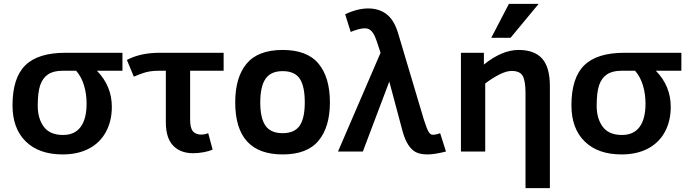

<svg xmlns="http://www.w3.org/2000/svg" viewBox="-20 -786 3580 996"><path d="M615.2 -512.2V-418.9H482.9Q560.1 -339.8 560.1 -231.9Q560.1 -158.2 529.5 -101.8Q499 -45.4 441.4 -15.1Q383.8 15.1 305.2 15.1Q182.6 15.1 113.8 -52Q44.9 -119.1 44.9 -240.2Q44.9 -381.8 111.1 -447Q177.2 -512.2 318.8 -512.2ZM303.2 -418.9Q257.3 -418.9 229.2 -400.1Q201.2 -381.3 188.5 -344Q175.8 -306.6 175.8 -236.8Q175.8 -170.9 207.3 -128.4Q238.8 -85.9 307.1 -85.9Q367.7 -85.9 398.4 -127.7Q429.2 -169.4 429.2 -249Q429.2 -297.9 416 -342.5Q402.8 -387.2 375 -418.9Z M1140.1 -418.9H966.3V-165Q966.3 -121.1 981.2 -104.5Q996.1 -87.9 1022 -87.9Q1043 -87.9 1060.1 -95.2L1083 -9.8Q1065.9 -2 1037.6 3.4Q1009.3 8.8 981.9 8.8Q916 8.8 878.2 -30.5Q840.3 -69.8 840.3 -151.9V-418.9H802.2Q757.3 -418.9 724.1 -407.5Q690.9 -396 674.3 -388.2L638.2 -475.1Q708.5 -512.2 808.1 -512.2H1140.1Z M1691.4 -254.9Q1691.4 -127 1632.3 -55.9Q1573.2 15.1 1446.3 15.1Q1200.2 15.1 1200.2 -254.9Q1200.2 -384.8 1259.3 -455.8Q1318.4 -526.9 1446.3 -526.9Q1573.2 -526.9 1632.3 -455.8Q1691.4 -384.8 1691.4 -254.9ZM1561 -254.9Q1561 -339.4 1534.7 -378.2Q1508.3 -417 1446.3 -417Q1384.8 -417 1357.4 -377.2Q1330.1 -337.4 1330.1 -254.9Q1330.1 -172.9 1357.2 -134Q1384.3 -95.2 1446.3 -95.2Q1507.3 -95.2 1534.2 -133.5Q1561 -171.9 1561 -254.9Z M2224.1 -86.9Q2242.7 -86.9 2263.2 -95.2L2293.5 0Q2234.4 15.1 2198.2 15.1Q2161.1 15.1 2138.4 3.9Q2115.7 -7.3 2097.9 -34.7Q2080.1 -62 2068.4 -105L1999.5 -362.8L1862.3 0H1733.4L1954.1 -512.2Q1931.2 -585.4 1921.6 -603.5Q1912.1 -621.6 1900.6 -630.4Q1889.2 -639.2 1871.1 -639.2Q1857.4 -639.2 1836.9 -633.5Q1816.4 -627.9 1799.3 -620.1L1770.5 -711.9Q1834 -742.2 1890.1 -742.2Q1945.3 -742.2 1984.4 -713.1Q2023.4 -684.1 2044.4 -616.2L2179.2 -164.1Q2195.3 -114.3 2204.3 -100.6Q2213.4 -86.9 2224.1 -86.9Z M2832.5 189.9H2706.1V-301.8Q2706.1 -366.2 2691.7 -392.1Q2677.2 -418 2634.3 -418Q2606.4 -418 2569.3 -398.9Q2532.2 -379.9 2497.1 -353V0H2371.1V-512.2H2490.2V-451.2Q2584.5 -526.9 2670.4 -526.9Q2752.4 -526.9 2792.5 -481.9Q2832.5 -437 2832.5 -339.8ZM2628.4 -589.8H2528.3L2620.1 -766.1H2774.4Z M3514.6 -512.2V-418.9H3382.3Q3459.5 -339.8 3459.5 -231.9Q3459.5 -158.2 3429 -101.8Q3398.4 -45.4 3340.8 -15.1Q3283.2 15.1 3204.6 15.1Q3082 15.1 3013.2 -52Q2944.3 -119.1 2944.3 -240.2Q2944.3 -381.8 3010.5 -447Q3076.7 -512.2 3218.3 -512.2ZM3202.6 -418.9Q3156.7 -418.9 3128.7 -400.1Q3100.6 -381.3 3087.9 -344Q3075.2 -306.6 3075.2 -236.8Q3075.2 -170.9 3106.7 -128.4Q3138.2 -85.9 3206.5 -85.9Q3267.1 -85.9 3297.9 -127.7Q3328.6 -169.4 3328.6 -249Q3328.6 -297.9 3315.4 -342.5Q3302.2 -387.2 3274.4 -418.9Z"/></svg>

Font: Clear Sans
Style: Bold
Weight: 700
Foundry: Intel Corporation
Version: Version 1.00